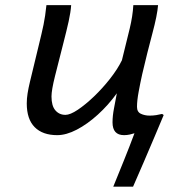

<svg xmlns="http://www.w3.org/2000/svg" viewBox="-20 -508 665 739"><path d="M493.2 -488.3H588.4Q585.4 -449.7 566.4 -378.9Q547.4 -308.1 527.3 -222.2Q520 -189.5 513.7 -155Q507.3 -120.6 507.3 -96.7Q507.3 -77.1 522.2 -70.1Q537.1 -63 556.2 -63Q568.8 -63 581.3 -64.9Q593.8 -66.9 603 -69.3Q607.9 -68.4 609.9 -64.9Q595.2 -29.3 574.7 18.8Q554.2 66.9 532.7 117.2Q511.2 167.5 492.2 210.4H416Q434.6 165 457 109.4Q479.5 53.7 497.6 4.9Q490.2 7.3 479.5 9.8Q468.8 12.2 457.5 12.2Q413.1 12.2 413.1 -37.1Q413.1 -62 418.9 -91.6Q424.8 -121.1 429.7 -148.9Q397 -103.5 356.7 -66.9Q316.4 -30.3 275.6 -9Q234.9 12.2 200.2 12.2Q144 12.2 113.5 -18.6Q83 -49.3 83 -109.9Q83 -128.4 86.2 -148.7Q89.4 -168.9 95.2 -192.9L129.4 -334.5Q140.6 -379.9 147.5 -412.6Q154.3 -445.3 158.7 -488.3H253.9Q252 -460.9 244.4 -426.5Q236.8 -392.1 224.1 -342.8Q205.1 -269 191.7 -215.1Q178.2 -161.1 178.2 -136.7Q178.2 -100.6 193.1 -83.3Q208 -65.9 231.9 -65.9Q250 -65.9 279.3 -85.4Q308.6 -105 341.6 -136.5Q374.5 -168 403.3 -204.6Q432.1 -241.2 449.2 -275.9Q467.8 -350.6 479.2 -397.9Q490.7 -445.3 493.2 -488.3Z"/></svg>

Font: Andika
Style: Italic
Weight: 400
Italic angle: -14°
Designer: Victor Gaultney, Annie Olsen, Julie Remington, Don Collingsworth, Eric Hays, Becca Hirsbrunner
Foundry: SIL International
Version: Version 6.101